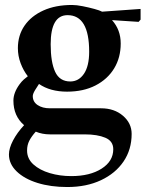

<svg xmlns="http://www.w3.org/2000/svg" viewBox="-20 -536 589 773"><path d="M251 217Q184 217 131 200.5Q78 184 47 154Q16 124 16 86Q16 61 32.5 29.5Q49 -2 77 -32Q34 -69 34 -131Q34 -163 59 -197Q67 -208 76 -216Q85 -224 92 -229Q74 -252 63 -281.5Q52 -311 52 -342Q52 -394 79 -433Q106 -472 155 -494Q204 -516 270 -516Q288 -516 313 -511Q338 -506 360 -500Q382 -494 391 -489L546 -500V-457L538 -448L431 -455Q466 -416 466 -361Q466 -304 439.5 -260.5Q413 -217 364.5 -192Q316 -167 250 -167Q182 -167 137 -198Q130 -188 121 -173Q112 -158 112 -149Q112 -126 131.5 -113Q151 -100 181 -100H387Q440 -100 475 -70Q510 -40 510 3Q510 66 477.5 114Q445 162 386.5 189.5Q328 217 251 217ZM263 -208Q297 -208 318 -239Q339 -270 339 -328Q339 -475 252 -475Q184 -475 184 -358Q184 -286 202 -247Q220 -208 263 -208ZM267 173Q342 173 389 143Q436 113 436 65Q436 32 404 18.5Q372 5 321 5H181Q150 5 124 -6Q107 13 98 30.5Q89 48 89 70Q89 103 114.5 126Q140 149 180.5 161Q221 173 267 173Z"/></svg>

Font: Wittgenstein Semibold
Style: Regular
Weight: 600
Designer: Jörg Drees
Foundry: Jörg Drees
Version: Version 1.303; ttfautohint (v1.8.4.7-5d5b)